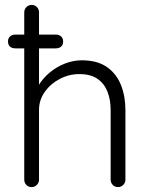

<svg xmlns="http://www.w3.org/2000/svg" viewBox="-20 -760 608 780"><path d="M312.2 -515Q375.2 -515 414.2 -487.8Q453.2 -460.5 471.4 -414.6Q489.5 -368.8 489.5 -313.2V-30.2Q489.5 -17.8 480.8 -8.9Q472 0 459.5 0Q446.2 0 437.9 -8.9Q429.5 -17.8 429.5 -30.2V-313.2Q429.5 -353.8 417 -386.6Q404.5 -419.5 376.8 -439.2Q349 -459 301.8 -459Q260 -459 222.5 -439.2Q185 -419.5 161.8 -386.6Q138.5 -353.8 138.5 -313.2V-30.2Q138.5 -17.8 129.8 -8.9Q121 0 108.5 0Q95.2 0 86.9 -8.9Q78.5 -17.8 78.5 -30.2V-709.8Q78.5 -722.2 87.2 -731.1Q96 -740 108.5 -740Q121.8 -740 130.1 -731.1Q138.5 -722.2 138.5 -709.8V-386L116 -350.8Q118.2 -382 135.8 -411.6Q153.2 -441.2 181.1 -464.6Q209 -488 243 -501.5Q277 -515 312.2 -515ZM206.2 -563.5H42.8Q28.8 -563.5 20.6 -570.8Q12.5 -578 12.5 -591.8Q12.5 -604.2 20.6 -611.9Q28.8 -619.5 42.8 -619.5H206.2Q220.2 -619.5 228.4 -611.9Q236.5 -604.2 236.5 -591Q236.5 -578 228.4 -570.8Q220.2 -563.5 206.2 -563.5Z"/></svg>

Font: Quicksand Variable Light
Style: Regular
Weight: 300
Designer: Andrew Paglinawan
Foundry: Andrew Paglinawan
Version: Version 3.004